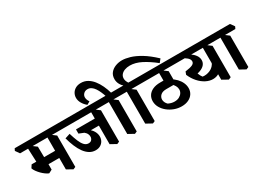

<svg xmlns="http://www.w3.org/2000/svg" viewBox="-86 -1833 3678 2731"><g transform="rotate(-30 1753.0 -467.0)"><path d="M545 39 450 -14V-581L495 -560L584 -493V22ZM217 -84Q192 -94 163.5 -114.5Q135 -135 109 -161.5Q83 -188 62.5 -216.5Q42 -245 33 -272L64 -320H206L273 -282V-113ZM198 -202 167 -320H495L517 -202ZM271 -208 144 -245 130 -581 178 -560 267 -493ZM0 -538 -47 -605 -30 -639H664L712 -573L695 -538Z M956 -37Q902 -37 857.5 -64.5Q813 -92 777.5 -141Q742 -190 714.5 -256Q687 -322 666 -399L749 -426Q772 -349 795.5 -292Q819 -235 848.5 -204Q878 -173 917 -173Q947 -173 964.5 -189.5Q982 -206 986 -231Q990 -256 978.5 -284Q967 -312 939 -334L859 -366V-399L882 -394Q954 -378 1003 -345Q1052 -312 1077.5 -268.5Q1103 -225 1103 -179Q1103 -140 1085 -107.5Q1067 -75 1034 -56Q1001 -37 956 -37ZM987 -319 859 -389V-435H1209L1204 -319ZM1264 39 1168 -14V-581L1214 -560L1303 -493V22ZM664 -538 617 -605 634 -639H1383L1430 -573L1413 -538Z M1466 -626Q1452 -669 1434.5 -709Q1417 -749 1395.5 -780.5Q1374 -812 1347 -830.5Q1320 -849 1286 -849Q1246 -849 1221 -824Q1196 -799 1196 -765Q1196 -727 1225 -685L1175 -656Q1133 -690 1108 -733.5Q1083 -777 1083 -822Q1083 -862 1102.5 -896.5Q1122 -931 1159 -952Q1196 -973 1248 -973Q1306 -973 1354 -945.5Q1402 -918 1440 -870.5Q1478 -823 1506.5 -762Q1535 -701 1554 -633ZM1554 39 1458 -14V-581L1504 -560L1593 -493V22ZM1383 -538 1336 -605 1353 -639H1673L1720 -573L1703 -538Z M1769 -624Q1729 -660 1709.5 -698Q1690 -736 1690 -779Q1690 -840 1722.5 -880Q1755 -920 1806.5 -940Q1858 -960 1915 -960Q1970 -960 2044 -938.5Q2118 -917 2209 -862.5Q2300 -808 2405 -709L2362 -656Q2257 -740 2160.5 -789.5Q2064 -839 1974 -839Q1927 -839 1889.5 -825Q1852 -811 1830 -784.5Q1808 -758 1808 -720Q1808 -698 1817 -675.5Q1826 -653 1847 -624ZM1849 39 1753 -14V-581L1799 -560L1888 -493V22ZM1673 -538 1626 -605 1643 -639H1963L2010 -573L1993 -538Z M2329 34Q2267 34 2209 12.5Q2151 -9 2104.5 -46.5Q2058 -84 2031 -132.5Q2004 -181 2004 -235Q2004 -285 2029 -325.5Q2054 -366 2104.5 -390Q2155 -414 2230 -414H2330L2410 -289H2259Q2194 -289 2162.5 -259Q2131 -229 2131 -188Q2131 -166 2141.5 -143Q2152 -120 2172 -101Q2196 -89 2221.5 -82.5Q2247 -76 2272 -76Q2318 -76 2350 -93Q2382 -110 2399 -136.5Q2416 -163 2416 -194Q2416 -225 2399 -255.5Q2382 -286 2352 -312L2381 -379Q2430 -352 2466 -314Q2502 -276 2521.5 -232.5Q2541 -189 2541 -144Q2541 -92 2514.5 -51.5Q2488 -11 2440 11.5Q2392 34 2329 34ZM2415 -294 2284 -318V-581L2326 -560L2415 -493ZM1963 -538 1916 -605 1933 -639H2582L2630 -573L2613 -538Z M2671 -249 2604 -324 2621 -370Q2706 -381 2741 -398.5Q2776 -416 2776 -448Q2776 -481 2742 -511Q2708 -541 2637 -578L2702 -602Q2760 -575 2804.5 -543.5Q2849 -512 2875 -475Q2901 -438 2901 -395Q2901 -355 2876 -323.5Q2851 -292 2800 -272.5Q2749 -253 2671 -249ZM2908 -79Q2850 -79 2792 -109Q2734 -139 2685 -194Q2636 -249 2604 -324L2738 -325Q2744 -290 2757.5 -252Q2771 -214 2794 -185Q2822 -180 2854.5 -184.5Q2887 -189 2918 -203Q2949 -217 2973 -241.5Q2997 -266 3010 -301L3061 -158Q3041 -129 3015 -111.5Q2989 -94 2962 -86.5Q2935 -79 2908 -79ZM3097 39 3002 -14V-581L3047 -560L3136 -493V22ZM2582 -538 2535 -605 2552 -639H3216L3264 -573L3247 -538Z M3387 39 3291 -14V-581L3337 -560L3426 -493V22ZM3216 -538 3169 -605 3186 -639H3506L3553 -573L3536 -538Z"/></g></svg>

Font: Eczar SemiBold
Style: Regular
Weight: 600
Designer: Vaibhav Singh
Foundry: Rosetta Type Foundry
Version: Version 2.000